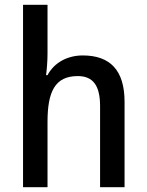

<svg xmlns="http://www.w3.org/2000/svg" viewBox="-20 -780 611 800"><path d="M178 -557V-760H76V0H178V-272C178 -398 209 -463 304 -463C368 -463 397 -423 397 -338V0H499V-356C499 -487 439 -549 325 -549C263 -549 207 -521 178 -467H172C175 -490 178 -525 178 -557Z"/></svg>

Font: Noto Sans Gujarati SemiCondensed Medium
Style: Regular
Weight: 500
Width: 4
Designer: Jelle Bosma - Monotype Design Team, Universal Thirst
Foundry: Monotype Imaging Inc.
Version: Version 2.106